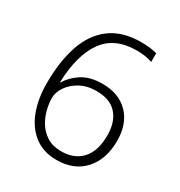

<svg xmlns="http://www.w3.org/2000/svg" viewBox="-173 -846 917 977"><g transform="rotate(30 285.5 -357.5)"><path d="M62 -304Q62 -432 94 -526.5Q126 -621 195.5 -673Q265 -725 375 -725Q429 -725 468 -714V-663Q429 -677 376 -677Q247 -677 185 -590Q123 -503 118 -343H122Q143 -381 189.5 -412Q236 -443 311 -443Q407 -443 463 -385.5Q519 -328 519 -228Q519 -120 460.5 -55Q402 10 299 10Q222 10 169 -30.5Q116 -71 89 -141.5Q62 -212 62 -304ZM298 -40Q375 -40 418.5 -88Q462 -136 462 -228Q462 -306 422 -351Q382 -396 302 -396Q247 -396 206.5 -373.5Q166 -351 144 -318Q122 -285 122 -253Q122 -221 131 -184.5Q140 -148 160.5 -115Q181 -82 215 -61Q249 -40 298 -40Z"/></g></svg>

Font: Noto Sans Cherokee Light
Style: Regular
Weight: 300
Designer: Monotype Design Team
Foundry: Monotype Imaging Inc.
Version: Version 2.001; ttfautohint (v1.8.4.7-5d5b)